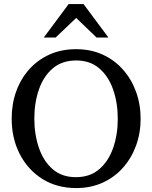

<svg xmlns="http://www.w3.org/2000/svg" viewBox="-20 -936 771 972"><path d="M691.9 -335Q691.9 -262.2 668.7 -198.7Q645.5 -135.3 602.5 -86.9Q559.6 -38.6 499.5 -11.2Q439.5 16.1 366.2 16.1Q268.1 16.1 194.6 -30Q121.1 -76.2 80.1 -155.8Q39.1 -235.4 39.1 -335.9Q39.1 -409.2 61.8 -472.7Q84.5 -536.1 127.4 -584.5Q170.4 -632.8 230.5 -659.9Q290.5 -687 365.2 -687Q439.5 -687 499.5 -659.7Q559.6 -632.3 602.5 -583.7Q645.5 -535.2 668.7 -471.4Q691.9 -407.7 691.9 -335ZM576.2 -334Q576.2 -415.5 552.7 -482.7Q529.3 -549.8 482.7 -589.8Q436 -629.9 366.2 -629.9Q293.9 -629.9 246.8 -589.6Q199.7 -549.3 176.8 -482.4Q153.8 -415.5 153.8 -335.9Q153.8 -255.9 176.8 -188.2Q199.7 -120.6 246.3 -79.8Q293 -39.1 363.8 -39.1Q436 -39.1 482.9 -79.8Q529.8 -120.6 553 -187.7Q576.2 -254.9 576.2 -334ZM528.8 -746.1H468.8L365.7 -845.2L261.7 -746.1H201.7L327.6 -915.5H402.8Z"/></svg>

Font: Charis
Style: Regular
Weight: 400
Designer: Walt Agee, Miriam Martin, Annie Olsen, Victor Gaultney, Lorna Priest, Alan Ward, Bob Hallissy, Martin Hosken, Sharon Cor
Foundry: SIL Global
Version: Version 7.000